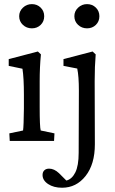

<svg xmlns="http://www.w3.org/2000/svg" viewBox="-20 -671 549 914"><path d="M131.8 -536.1Q106.4 -536.1 88.9 -552.7Q71.3 -569.3 71.3 -593.8Q71.3 -617.7 89.1 -634.5Q106.9 -651.4 131.8 -651.4Q156.7 -651.4 173.6 -634.8Q190.4 -618.2 190.4 -593.8Q190.4 -568.8 173.6 -552.5Q156.7 -536.1 131.8 -536.1ZM394.5 -536.1Q369.1 -536.1 351.6 -552.7Q334 -569.3 334 -593.8Q334 -617.7 351.8 -634.5Q369.6 -651.4 394.5 -651.4Q419.4 -651.4 436.3 -634.8Q453.1 -618.2 453.1 -593.8Q453.1 -568.8 436.3 -552.5Q419.4 -536.1 394.5 -536.1ZM26.4 0 24.4 -36.1 89.8 -49.8Q92.8 -69.3 93.8 -154.3V-218.8Q93.8 -300.8 86.9 -343.8L21.5 -357.4V-389.6L160.2 -425.8L174.8 -412.1Q168.9 -352.1 168.9 -284.2V-161.1Q168.9 -65.9 173.8 -49.8L239.3 -36.1L237.3 0ZM275.4 222.7Q235.4 222.7 209 205.1Q182.6 187.5 182.6 162.1Q182.6 147.9 190.9 139.9Q199.2 131.8 213.9 131.8Q237.8 131.8 260.7 153.3L295.9 188.5Q322.3 182.1 338.4 150.1Q354.5 118.2 354.5 56.6L355.5 -239.3Q355.5 -308.1 347.7 -344.7L282.2 -357.4V-389.6L420.9 -425.8L435.5 -412.1Q430.7 -355 430.7 -284.2L431.6 15.6Q431.6 110.8 387.5 166.7Q343.3 222.7 275.4 222.7Z"/></svg>

Font: Crimson Pro
Style: Regular
Weight: 400
Designer: Jacques Le Bailly
Foundry: Baron von Fonthausen
Version: Version 1.003